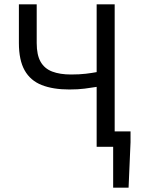

<svg xmlns="http://www.w3.org/2000/svg" viewBox="-20 -676 647 884"><path d="M501 188V0H461V-71H581V-21L572 188ZM425 0V-276Q400 -272 370 -268Q340 -264 299 -264Q224 -264 172 -284.5Q120 -305 93.5 -352Q67 -399 67 -478V-656H149V-478Q149 -423 167 -391.5Q185 -360 220.5 -346.5Q256 -333 307 -333Q346 -333 375 -336.5Q404 -340 425 -344V-656H508V0Z"/></svg>

Font: Source Sans 3
Style: Regular
Weight: 400
Designer: Paul D. Hunt
Foundry: Adobe
Version: Version 3.046;hotconv 1.0.118;makeotfexe 2.5.65603